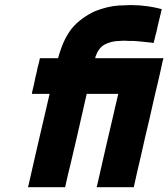

<svg xmlns="http://www.w3.org/2000/svg" viewBox="-20 -744 678 773"><path d="M363.3 -509.8Q390.6 -509.8 418.9 -509.8Q447.3 -509.8 474.6 -509.8Q496.1 -509.8 517.6 -509.8Q539.1 -509.8 560.5 -509.8Q580.1 -509.8 598.6 -509.8Q618.2 -509.8 636.7 -509.8Q637.7 -509.8 637.7 -509.8Q637.7 -509.8 637.7 -508.8Q636.7 -505.9 636.7 -503.9Q635.7 -501 634.8 -498Q630.9 -479.5 627 -461.9Q623 -444.3 619.1 -426.8Q609.4 -387.7 600.6 -348.6Q591.8 -309.6 583 -270.5Q574.2 -231.4 564.5 -192.4Q555.7 -153.3 546.9 -114.3Q540 -83 532.2 -51.8Q525.4 -21.5 518.6 9.8Q516.6 9.8 514.6 9.8Q512.7 9.8 510.7 9.8Q496.1 9.8 481.4 9.8Q466.8 9.8 452.1 9.8Q441.4 9.8 431.6 9.8Q421.9 9.8 411.1 9.8Q401.4 9.8 390.6 9.8Q379.9 9.8 370.1 9.8Q369.1 9.8 369.1 8.8Q370.1 4.9 372.1 -2Q381.8 -44.9 391.6 -87.9Q401.4 -130.9 411.1 -172.9Q418 -202.1 424.8 -231.4Q431.6 -260.7 438.5 -290Q442.4 -309.6 447.3 -328.1Q451.2 -346.7 456.1 -366.2Q442.4 -366.2 428.7 -366.2Q415 -366.2 401.4 -366.2Q389.6 -366.2 378.9 -366.2Q367.2 -366.2 355.5 -366.2Q348.6 -366.2 342.8 -366.2Q336.9 -366.2 329.1 -366.2Q320.3 -325.2 310.5 -284.2Q300.8 -243.2 292 -203.1Q285.2 -173.8 278.3 -144.5Q271.5 -115.2 264.6 -85.9Q258.8 -61.5 252.9 -38.1Q248 -13.7 242.2 9.8Q240.2 9.8 238.3 9.8Q236.3 9.8 234.4 9.8Q219.7 9.8 205.1 9.8Q190.4 9.8 175.8 9.8Q166 9.8 155.3 9.8Q145.5 9.8 135.7 9.8Q125 9.8 114.3 9.8Q104.5 9.8 93.8 9.8Q93.8 9.8 92.8 8.8Q93.8 4.9 95.7 -2Q105.5 -44.9 115.2 -87.9Q125 -130.9 134.8 -172.9Q141.6 -202.1 148.4 -231.4Q155.3 -260.7 162.1 -290Q162.1 -291 170.9 -328.1Q179.7 -365.2 179.7 -366.2Q174.8 -366.2 169.9 -366.2Q165 -366.2 159.2 -366.2Q154.3 -366.2 148.4 -366.2Q142.6 -366.2 136.7 -366.2Q129.9 -366.2 123 -366.2Q116.2 -366.2 108.4 -366.2Q108.4 -366.2 108.4 -367.2Q109.4 -370.1 110.4 -377.9Q114.3 -392.6 117.2 -406.2Q120.1 -420.9 123 -434.6Q126 -444.3 127.9 -454.1Q129.9 -463.9 131.8 -473.6Q133.8 -482.4 136.7 -491.2Q138.7 -501 140.6 -509.8Q142.6 -509.8 144.5 -509.8Q146.5 -509.8 148.4 -509.8Q156.2 -509.8 165 -509.8Q172.9 -509.8 180.7 -509.8Q186.5 -509.8 192.4 -509.8Q198.2 -509.8 203.1 -509.8Q206.1 -509.8 208 -509.8Q210.9 -509.8 213.9 -509.8Q222.7 -543 235.4 -572.3Q248 -601.6 268.6 -628.9Q288.1 -652.3 311.5 -668.9Q335 -686.5 363.3 -699.2Q413.1 -718.8 457 -721.7Q501 -723.6 505.9 -723.6Q518.6 -723.6 531.2 -722.7Q543.9 -722.7 556.6 -720.7Q565.4 -719.7 574.2 -718.8Q584 -716.8 592.8 -715.8Q602.5 -713.9 612.3 -711.9Q622.1 -710 631.8 -707Q630.9 -705.1 629.9 -702.1Q629.9 -700.2 628.9 -697.3Q626 -683.6 622.1 -668.9Q619.1 -655.3 615.2 -640.6Q613.3 -630.9 611.3 -622.1Q609.4 -612.3 606.4 -603.5Q604.5 -594.7 602.5 -586.9Q600.6 -579.1 598.6 -571.3Q596.7 -571.3 594.7 -571.3Q592.8 -572.3 589.8 -572.3Q576.2 -573.2 562.5 -575.2Q548.8 -576.2 534.2 -578.1Q526.4 -578.1 517.6 -579.1Q508.8 -579.1 500 -579.1Q492.2 -580.1 483.4 -580.1Q474.6 -580.1 476.6 -580.1Q460 -579.1 444.3 -578.1Q428.7 -576.2 414.1 -570.3Q405.3 -567.4 397.5 -562.5Q389.6 -557.6 383.8 -550.8Q377 -543 372.1 -534.2Q368.2 -525.4 364.3 -515.6Q364.3 -514.6 364.3 -512.7Q363.3 -511.7 363.3 -509.8Z"/></svg>

Font: LeFont
Style: Bold
Weight: 800
Designer: Leryon MEDIA
Version: Version 1.0